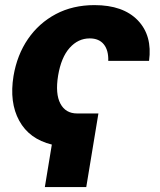

<svg xmlns="http://www.w3.org/2000/svg" viewBox="-20 -573 635 763"><path d="M371.1 -122.1 322.8 170.4H158.2L186 1.5Q96.2 -20.5 56.4 -93.3Q16.6 -166 33.7 -271Q47.9 -355 91.3 -418.2Q134.8 -481.4 202.1 -517.1Q269.5 -552.7 355.5 -552.7Q469.2 -552.7 527.6 -492.2Q585.9 -431.6 572.3 -331.1H410.2Q411.6 -373 392.6 -396.7Q373.5 -420.4 336.4 -420.4Q290.5 -420.4 256.8 -382.8Q223.1 -345.2 210.9 -272.5Q199.2 -200.2 220 -161.1Q240.7 -122.1 286.6 -122.1Z"/></svg>

Font: Inter Extra Bold
Style: Italic
Weight: 800
Italic angle: -9.39999°
Designer: Rasmus Andersson
Foundry: rsms
Version: Version 4.000;git-3c8e0fc